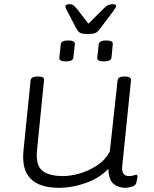

<svg xmlns="http://www.w3.org/2000/svg" viewBox="-20 -890 733 916"><path d="M261 6Q169 6 126 -37.5Q83 -81 92 -171L126 -507Q129 -525 158 -525H162Q193 -525 190 -507L157 -177Q149 -104 180.5 -77Q212 -50 281 -50Q317 -50 360.5 -62.5Q404 -75 443.5 -101Q483 -127 504 -168L541 -507Q543 -525 573 -525H577Q606 -525 605 -507L563 -96Q559 -50 595 -50Q609 -50 617 -53Q625 -56 630 -56Q636 -56 636 -48Q636 -45 634.5 -36.5Q633 -28 630 -17Q626 -4 608 1Q590 6 578 6Q545 6 522 -12.5Q499 -31 497 -85Q456 -41 390.5 -17.5Q325 6 261 6ZM476 -597Q442 -597 444 -615L451 -679Q454 -697 486 -697Q521 -697 518 -679L512 -615Q509 -597 476 -597ZM295 -597Q260 -597 263 -615L270 -679Q272 -697 305 -697Q339 -697 337 -679L330 -615Q328 -597 295 -597ZM518 -870Q534 -870 534 -861Q534 -855 516 -831L458 -754Q448 -740 438 -734Q428 -728 399 -728Q370 -728 361 -734Q352 -740 344 -754L304 -831Q292 -852 292 -859Q292 -870 310 -870Q322 -870 328.5 -866Q335 -862 346 -849L402 -777L474 -849Q487 -862 496.5 -866Q506 -870 518 -870Z"/></svg>

Font: Asap Expanded Expanded Light
Style: Italic
Weight: 300
Width: 7
Italic angle: -6°
Designer: Pablo Cosgaya
Foundry: Omnibus-Type
Version: Version 3.001; ttfautohint (v1.8.4.7-5d5b)